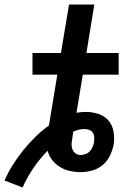

<svg xmlns="http://www.w3.org/2000/svg" viewBox="-63 -755 583 851"><path d="M37 76 -43 45Q-27 9 -6 -24.5Q15 -58 40 -89Q65 -120 93.5 -148Q122 -176 154 -199L191 -424H81V-520H207L243 -735H355L320 -520H463V-424H304L276 -255Q286 -257 296.5 -258Q307 -259 317 -259Q346 -259 373 -250Q400 -241 417.5 -221Q435 -201 440 -172.5Q445 -144 441 -115Q436 -90 424.5 -65.5Q413 -41 392 -23.5Q371 -6 345 1Q319 8 294 8Q270 8 246 2.5Q222 -3 202.5 -15Q183 -27 168.5 -45.5Q154 -64 148 -87Q113 -51 85 -10Q57 31 37 76ZM294 -68Q305 -68 316 -72Q327 -76 335 -84.5Q343 -93 347.5 -104Q352 -115 354 -125Q355 -136 354.5 -147.5Q354 -159 348 -167.5Q342 -176 332 -179.5Q322 -183 310 -183Q298 -183 286 -180Q274 -177 262 -172L260 -159Q260 -158 259.5 -156.5Q259 -155 259 -153Q257 -139 255 -125Q253 -111 256.5 -98Q260 -85 270 -76.5Q280 -68 294 -68Z"/></svg>

Font: Iosevka SS04 Oblique
Style: Bold
Weight: 700
Italic angle: -9°
Monospace: yes
Designer: Belleve Invis
Foundry: Belleve Invis
Version: Version 19.0.0; ttfautohint (v1.8.4)